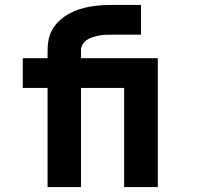

<svg xmlns="http://www.w3.org/2000/svg" viewBox="-20 -755 840 775"><path d="M172 0V-400H72V-520H172V-552Q172 -575 176.5 -597Q181 -619 192.5 -638Q204 -657 221 -672.5Q238 -688 257.5 -699Q277 -710 298.5 -717Q320 -724 342 -728Q364 -732 386 -733.5Q408 -735 431 -735H549V-615H431Q418 -615 405 -614.5Q392 -614 379.5 -611.5Q367 -609 354.5 -605Q342 -601 331.5 -594.5Q321 -588 314 -576.5Q307 -565 307 -552V-520H522V-400H307V0ZM481 0V-400H381V-520H617V0Z"/></svg>

Font: Iosevka Aile Heavy
Style: Regular
Weight: 900
Designer: Belleve Invis
Foundry: Belleve Invis
Version: Version 31.1.0; ttfautohint (v1.8.4)